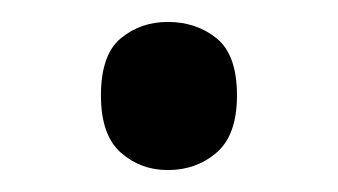

<svg xmlns="http://www.w3.org/2000/svg" viewBox="-20 -141 308 175"><path d="M72 -54Q72 -91 90 -106Q108 -121 133 -121Q159 -121 177.5 -106Q196 -91 196 -54Q196 -18 177.5 -2Q159 14 133 14Q108 14 90 -2Q72 -18 72 -54Z"/></svg>

Font: loriya25
Style: Book
Weight: 400
Designer: Jelle Bosma - Monotype Design Team
Foundry: Monotype Imaging Inc.
Version: Version 2.003